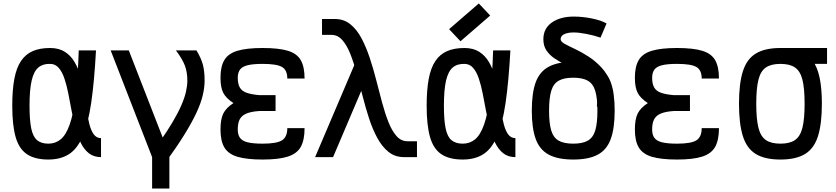

<svg xmlns="http://www.w3.org/2000/svg" viewBox="-20 -910 4840 1112"><path d="M565 -110V0Q523 0 494.5 -22.5Q466 -45 447.5 -83.5Q429 -122 416.5 -170Q404 -218 394.5 -269.5Q385 -321 375.5 -369Q366 -417 353 -455.5Q340 -494 320 -517Q300 -540 270 -540Q228 -541 202 -519Q176 -497 163.5 -444Q151 -391 151 -298Q151 -214 161 -166Q171 -118 195 -98Q219 -78 260 -78Q301 -78 331.5 -103Q362 -128 383.5 -188.5Q405 -249 418 -353.5Q431 -458 436 -618H536Q526 -435 508 -313Q490 -191 458.5 -119Q427 -47 378.5 -16.5Q330 14 260 14Q182 14 136 -17Q90 -48 70.5 -116.5Q51 -185 51 -298Q51 -389 63 -453Q75 -517 101.5 -556.5Q128 -596 169.5 -614Q211 -632 270 -632Q321 -632 355.5 -610Q390 -588 412 -550.5Q434 -513 447 -467Q460 -421 467.5 -371Q475 -321 481.5 -275Q488 -229 497.5 -191.5Q507 -154 523 -132Q539 -110 565 -110Z M861 182V0L621 -618H726L961 -14V182ZM942 26 904 -87Q949 -151 980 -203.5Q1011 -256 1030 -299.5Q1049 -343 1057 -378.5Q1065 -414 1065 -443Q1065 -492 1051 -529.5Q1037 -567 999 -618H1118Q1145 -573 1155 -535.5Q1165 -498 1165 -443Q1165 -403 1154 -357Q1143 -311 1117 -255.5Q1091 -200 1048 -130.5Q1005 -61 942 26Z M1501 14Q1409 14 1355.5 -2Q1302 -18 1279.5 -56Q1257 -94 1257 -160Q1257 -219 1273 -252Q1289 -285 1332 -313Q1289 -341 1273 -372.5Q1257 -404 1257 -459Q1257 -525 1279.5 -562.5Q1302 -600 1355.5 -616Q1409 -632 1501 -632Q1594 -632 1647 -616Q1700 -600 1722 -561.5Q1744 -523 1744 -455H1644Q1644 -504 1613.5 -522Q1583 -540 1501 -540Q1447 -540 1415.5 -532.5Q1384 -525 1370.5 -507.5Q1357 -490 1357 -459Q1357 -425 1368.5 -404Q1380 -383 1407.5 -373Q1435 -363 1482 -359H1576V-267H1482Q1435 -264 1407.5 -252.5Q1380 -241 1368.5 -219Q1357 -197 1357 -160Q1357 -129 1370.5 -111Q1384 -93 1415.5 -85.5Q1447 -78 1501 -78Q1583 -78 1613.5 -97.5Q1644 -117 1644 -168H1744Q1744 -99 1722 -59.5Q1700 -20 1647 -3Q1594 14 1501 14Z M2320 0Q2268 0 2230.5 -30Q2193 -60 2165.5 -110.5Q2138 -161 2117.5 -224Q2097 -287 2080 -354Q2063 -421 2046 -484Q2029 -547 2009 -597.5Q1989 -648 1962.5 -678Q1936 -708 1900 -708H1845V-800H1920Q1971 -800 2008.5 -770Q2046 -740 2073 -689.5Q2100 -639 2121 -576Q2142 -513 2159 -446Q2176 -379 2193 -316Q2210 -253 2230 -202.5Q2250 -152 2276.5 -122Q2303 -92 2340 -92H2395V0ZM1805 0 2066 -613 2109 -470 1909 0Z M2965 -110V0Q2923 0 2894.5 -22.5Q2866 -45 2847.5 -83.5Q2829 -122 2816.5 -170Q2804 -218 2794.5 -269.5Q2785 -321 2775.5 -369Q2766 -417 2753 -455.5Q2740 -494 2720 -517Q2700 -540 2670 -540Q2628 -541 2602 -519Q2576 -497 2563.5 -444Q2551 -391 2551 -298Q2551 -214 2561 -166Q2571 -118 2595 -98Q2619 -78 2660 -78Q2701 -78 2731.5 -103Q2762 -128 2783.5 -188.5Q2805 -249 2818 -353.5Q2831 -458 2836 -618H2936Q2926 -435 2908 -313Q2890 -191 2858.5 -119Q2827 -47 2778.5 -16.5Q2730 14 2660 14Q2582 14 2536 -17Q2490 -48 2470.5 -116.5Q2451 -185 2451 -298Q2451 -389 2463 -453Q2475 -517 2501.5 -556.5Q2528 -596 2569.5 -614Q2611 -632 2670 -632Q2721 -632 2755.5 -610Q2790 -588 2812 -550.5Q2834 -513 2847 -467Q2860 -421 2867.5 -371Q2875 -321 2881.5 -275Q2888 -229 2897.5 -191.5Q2907 -154 2923 -132Q2939 -110 2965 -110ZM2647 -671 2581 -741 2753 -890 2819 -820Z M3300 14Q3211 14 3158 -14.5Q3105 -43 3082.5 -105.5Q3060 -168 3060 -269Q3060 -371 3082.5 -433Q3105 -495 3158 -523.5Q3211 -552 3300 -552Q3390 -552 3442.5 -523.5Q3495 -495 3517.5 -433Q3540 -371 3540 -269Q3540 -168 3517.5 -105.5Q3495 -43 3442.5 -14.5Q3390 14 3300 14ZM3300 -78Q3354 -78 3384.5 -95.5Q3415 -113 3427.5 -154.5Q3440 -196 3440 -269Q3440 -342 3427.5 -383.5Q3415 -425 3384.5 -442.5Q3354 -460 3300 -460Q3246 -460 3215.5 -442.5Q3185 -425 3172.5 -383.5Q3160 -342 3160 -269Q3160 -196 3172.5 -154.5Q3185 -113 3215.5 -95.5Q3246 -78 3300 -78ZM3437 -293Q3442 -349 3427 -387.5Q3412 -426 3385 -452.5Q3358 -479 3324 -498.5Q3290 -518 3255.5 -535Q3221 -552 3192 -571.5Q3163 -591 3145 -617.5Q3127 -644 3127 -683Q3127 -745 3176 -779.5Q3225 -814 3303 -814Q3354 -814 3408 -803Q3462 -792 3493 -774L3458 -692Q3421 -705 3376.5 -713.5Q3332 -722 3303 -722Q3268 -722 3247.5 -712Q3227 -702 3227 -683Q3227 -669 3250.5 -656Q3274 -643 3310.5 -626Q3347 -609 3387.5 -583Q3428 -557 3463.5 -519Q3499 -481 3519.5 -425.5Q3540 -370 3536 -293Z M3901 14Q3809 14 3755.5 -2Q3702 -18 3679.5 -56Q3657 -94 3657 -160Q3657 -219 3673 -252Q3689 -285 3732 -313Q3689 -341 3673 -372.5Q3657 -404 3657 -459Q3657 -525 3679.5 -562.5Q3702 -600 3755.5 -616Q3809 -632 3901 -632Q3994 -632 4047 -616Q4100 -600 4122 -561.5Q4144 -523 4144 -455H4044Q4044 -504 4013.5 -522Q3983 -540 3901 -540Q3847 -540 3815.5 -532.5Q3784 -525 3770.5 -507.5Q3757 -490 3757 -459Q3757 -425 3768.5 -404Q3780 -383 3807.5 -373Q3835 -363 3882 -359H3976V-267H3882Q3835 -264 3807.5 -252.5Q3780 -241 3768.5 -219Q3757 -197 3757 -160Q3757 -129 3770.5 -111Q3784 -93 3815.5 -85.5Q3847 -78 3901 -78Q3983 -78 4013.5 -97.5Q4044 -117 4044 -168H4144Q4144 -99 4122 -59.5Q4100 -20 4047 -3Q3994 14 3901 14Z M4500 14Q4410 14 4357.5 -18Q4305 -50 4282.5 -121.5Q4260 -193 4260 -309Q4260 -426 4282.5 -497Q4305 -568 4357.5 -600Q4410 -632 4500 -632Q4568 -632 4614 -614Q4660 -596 4687.5 -557.5Q4715 -519 4727.5 -457.5Q4740 -396 4740 -309Q4740 -193 4717.5 -121.5Q4695 -50 4642.5 -18Q4590 14 4500 14ZM4500 -78Q4554 -78 4584.5 -99Q4615 -120 4627.5 -170.5Q4640 -221 4640 -309Q4640 -398 4627.5 -448Q4615 -498 4584.5 -519Q4554 -540 4500 -540Q4446 -540 4415.5 -519Q4385 -498 4372.5 -448Q4360 -398 4360 -309Q4360 -221 4372.5 -170.5Q4385 -120 4415.5 -99Q4446 -78 4500 -78ZM4500 -540V-632H4770V-540Z"/></svg>

Font: Victor Mono
Style: Bold
Weight: 700
Monospace: yes
Designer: Rune Bjørnerås
Version: Version 1.561;gftools[0.9.30]